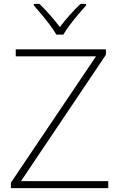

<svg xmlns="http://www.w3.org/2000/svg" viewBox="-20 -968 617 988"><path d="M537 0H36V-28L474 -678H61V-714H525V-686L88 -36H537ZM270 -790Q258 -811 237.5 -838.5Q217 -866 194.5 -893Q172 -920 154 -940V-948H183Q210 -922 238 -890Q266 -858 288 -829Q310 -858 338.5 -890Q367 -922 394 -948H423V-940Q405 -920 382 -893Q359 -866 338.5 -838.5Q318 -811 306 -790Z"/></svg>

Font: Noto Sans Lao Looped ExtraLight
Style: Regular
Weight: 200
Designer: Mark Frömberg, Ben Mitchell
Foundry: The Fontpad Ltd
Version: Version 1.002; ttfautohint (v1.8.4.7-5d5b)